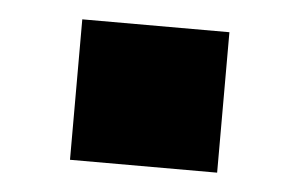

<svg xmlns="http://www.w3.org/2000/svg" viewBox="-30 -248 446 286"><g transform="rotate(5 193.0 -105.0)"><path d="M83 0V-210H303V0Z"/></g></svg>

Font: M PLUS 1p Black
Style: Regular
Weight: 900
Version: Version 1.061